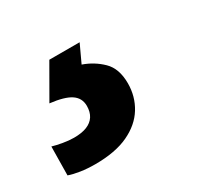

<svg xmlns="http://www.w3.org/2000/svg" viewBox="-162 -83 423 406"><g transform="rotate(-30 49.5 120.0)"><path d="M-31 240Q-50 240 -66.5 237.5Q-83 235 -94 231L-93 161Q-83 164 -68.5 166.5Q-54 169 -42 169Q-23 169 -10.5 164Q2 159 8.5 149Q15 139 15 124Q15 105 -0.5 94.5Q-16 84 -51 80L-5 0H69L49 43Q75 52 94.5 71Q114 90 114 126Q114 158 98 184Q82 210 50 225Q18 240 -31 240Z"/></g></svg>

Font: Noto Sans Display SemiBold
Style: Italic
Weight: 600
Italic angle: -12°
Designer: Monotype Design Team
Foundry: Monotype Imaging Inc.
Version: Version 2.003